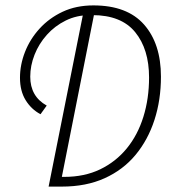

<svg xmlns="http://www.w3.org/2000/svg" viewBox="-20 -691 640 711"><path d="M160 0 288 -641H329L209 -36H218Q293 -36 351 -64Q409 -92 449.5 -141.5Q490 -191 511 -258.5Q532 -326 532 -404Q532 -509 480.5 -572Q429 -635 322 -635H313Q264 -635 223.5 -615Q183 -595 153.5 -562Q124 -529 108 -488.5Q92 -448 92 -407Q92 -334 153 -300L130 -268Q96 -286 75 -320Q54 -354 54 -403Q54 -451 72.5 -498.5Q91 -546 126.5 -585Q162 -624 212 -647.5Q262 -671 326 -671Q451 -671 513.5 -600Q576 -529 576 -407Q576 -321 552 -247Q528 -173 482 -117.5Q436 -62 367.5 -31Q299 0 209 0Z"/></svg>

Font: Source Code Pro ExtraLight Light
Style: Italic
Weight: 300
Italic angle: -11°
Monospace: yes
Version: Version 1.016;hotconv 1.0.116;makeotfexe 2.5.65601